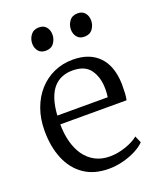

<svg xmlns="http://www.w3.org/2000/svg" viewBox="-146 -871 800 970"><g transform="rotate(-20 254.5 -386.0)"><path d="M270.5 11Q191.5 11 137.8 -26Q84 -63 56.8 -128.8Q29.5 -194.5 29.5 -280Q29.5 -344.5 48.8 -397.8Q68 -451 102.5 -489.5Q137 -528 183.8 -549Q230.5 -570 285.5 -570Q374 -570 424 -519.5Q474 -469 477.5 -372Q477.5 -343.5 476.5 -322Q475.5 -300.5 471.5 -284H115.5Q115.5 -233.5 127 -190Q138.5 -146.5 161.2 -114.2Q184 -82 218 -64Q252 -46 296.5 -46Q339.5 -46 383.5 -61.5Q427.5 -77 450.5 -97L466.5 -60Q447.5 -40.5 416.2 -24.5Q385 -8.5 347 1.2Q309 11 270.5 11ZM116.5 -331H387.5Q389 -339 389.8 -352.5Q390.5 -366 390.5 -375Q390.5 -436.5 361.5 -477.8Q332.5 -519 265.5 -519Q235.5 -519 209.8 -509Q184 -499 164.2 -477Q144.5 -455 132.2 -419Q120 -383 116.5 -331ZM173.5 -658.5Q149 -658.5 135.2 -675Q121.5 -691.5 121.5 -716Q121.5 -740.5 136.5 -761Q151.5 -781.5 180.5 -781.5H181.5Q206.5 -781.5 220 -765Q233.5 -748.5 233.5 -724Q233.5 -699.5 218.8 -679Q204 -658.5 174.5 -658.5ZM381.5 -658.5Q357 -658.5 343.2 -675Q329.5 -691.5 329.5 -716Q329.5 -740.5 344.5 -761Q359.5 -781.5 388.5 -781.5H389.5Q414.5 -781.5 428 -765Q441.5 -748.5 441.5 -724Q441.5 -699.5 426.8 -679Q412 -658.5 382.5 -658.5Z"/></g></svg>

Font: Merriweather Light
Style: Regular
Weight: 300
Designer: Eben Sorkin
Foundry: Eben Sorkin
Version: Version 2.100